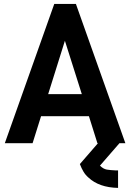

<svg xmlns="http://www.w3.org/2000/svg" viewBox="-20 -710 645 952"><path d="M465.8 0H462.9L420.9 -133.8H183.6L141.6 0H3.9L249 -690.4H356.4L601.6 0H572.3L475.6 111.3Q492.2 127.9 509.8 130.9Q527.3 133.8 551.8 134.8Q554.7 134.8 558.1 134.8Q561.5 134.8 565.4 134.8V221.7Q470.7 219.7 418 169.9Q403.3 157.2 393.6 140.6Q383.8 124 376 103.5ZM385.7 -243.2 301.8 -507.8 218.8 -243.2Z"/></svg>

Font: DINish
Style: Bold
Weight: 700
Designer: Bert Driehuis
Foundry: Playbeing
Version: Version 3.008; git-95204e4c-release